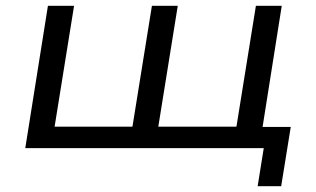

<svg xmlns="http://www.w3.org/2000/svg" viewBox="-20 -510 1088 661"><path d="M867 131 888 0H67L145 -490H235L168 -74H436L503 -490H592L525 -74H794L861 -490H950L884 -73H981L948 131Z"/></svg>

Font: Nunito Sans 10pt Expanded
Style: Italic
Weight: 400
Width: 7
Italic angle: -9°
Designer: Vernon Adams
Foundry: Vernon Adams
Version: Version 3.101;gftools[0.9.27]